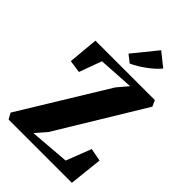

<svg xmlns="http://www.w3.org/2000/svg" viewBox="-286 -1109 1220 1220"><g transform="rotate(45 324.5 -498.5)"><path d="M37 0 14.5 -40 372 -624 433 -696 194.5 -681.5 139 -529.5 54 -542 72.5 -744.5H606.5L625 -704L271.5 -122L209 -50.5L477.5 -72L543 -241L629.5 -224.5L605.5 0ZM329 -796 279.5 -835 411 -997 502.5 -924Q487 -905 466.8 -886.8Q446.5 -868.5 423.5 -851.8Q400.5 -835 377 -820.8Q353.5 -806.5 330 -796Z"/></g></svg>

Font: Merriweather 72pt Black
Style: Regular
Weight: 900
Version: Version 2.100